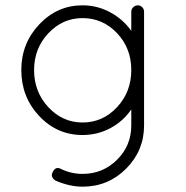

<svg xmlns="http://www.w3.org/2000/svg" viewBox="-20 -510 700 721"><path d="M521 -466V-39Q521 56 453.5 123.5Q386 191 290 191Q241 191 188 168Q168 154 178 136Q189 113 210 125Q248 143 290 143Q366 143 419.5 90Q473 37 473 -39V-99Q442 -54 394 -28.5Q346 -3 290 -3Q194 -3 127 -74.5Q60 -146 60 -247Q60 -347 127.5 -418.5Q195 -490 290 -490Q345 -490 393.5 -464Q442 -438 473 -394V-466Q473 -476 480.5 -483Q488 -490 498 -490Q507 -490 514 -483Q521 -476 521 -466ZM290 -50Q366 -50 419.5 -107.5Q473 -165 473 -247Q473 -329 419.5 -385.5Q366 -442 290 -442Q215 -442 161.5 -385Q108 -328 108 -247Q108 -165 161.5 -107.5Q215 -50 290 -50Z"/></svg>

Font: Quicksand
Style: Regular
Weight: 400
Designer: Andrew Paglinawan
Foundry: Andrew Paglinawan
Version: 1.002